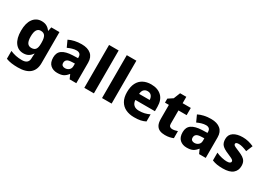

<svg xmlns="http://www.w3.org/2000/svg" viewBox="-6 -1734 4065 2947"><g transform="rotate(30 2026.5 -260.0)"><path d="M249 -560Q303 -560 340.5 -538.5Q378 -517 404 -481H408L421 -550H566V1Q566 118 495.5 179Q425 240 282 240Q220 240 169.5 233Q119 226 72 208V69Q122 90 171 100.5Q220 111 281 111Q396 111 396 8V-2Q396 -17 397.5 -35Q399 -53 401 -71H396Q372 -33 335 -11.5Q298 10 246 10Q153 10 98.5 -64Q44 -138 44 -274Q44 -411 99.5 -485.5Q155 -560 249 -560ZM309 -425Q217 -425 217 -272Q217 -195 240 -159Q263 -123 311 -123Q363 -123 386 -153.5Q409 -184 409 -255V-275Q409 -351 386.5 -388Q364 -425 309 -425Z M957 -560Q1064 -560 1123 -510Q1182 -460 1182 -364V0H1064L1031 -74H1027Q992 -29 953 -9.5Q914 10 846 10Q773 10 725 -33Q677 -76 677 -166Q677 -254 738 -296Q799 -338 919 -343L1013 -346V-362Q1013 -402 992.5 -420Q972 -438 937 -438Q900 -438 861 -426.5Q822 -415 783 -397L731 -511Q776 -534 833.5 -547Q891 -560 957 -560ZM962 -248Q900 -246 875.5 -226Q851 -206 851 -171Q851 -140 868.5 -126Q886 -112 914 -112Q955 -112 984 -137Q1013 -162 1013 -206V-250Z M1494 0H1324V-760H1494Z M1808 0H1638V-760H1808Z M2189 -560Q2306 -560 2374 -496Q2442 -432 2442 -309V-231H2096Q2098 -177 2130.5 -145.5Q2163 -114 2224 -114Q2276 -114 2319.5 -124Q2363 -134 2409 -156V-30Q2368 -9 2322.5 0.5Q2277 10 2209 10Q2126 10 2061.5 -20Q1997 -50 1960.5 -112.5Q1924 -175 1924 -271Q1924 -369 1957 -433Q1990 -497 2050 -528.5Q2110 -560 2189 -560ZM2193 -442Q2154 -442 2128.5 -417.5Q2103 -393 2099 -340H2286Q2285 -383 2262 -412.5Q2239 -442 2193 -442Z M2808 -125Q2833 -125 2855 -130Q2877 -135 2901 -143V-18Q2873 -6 2838 2Q2803 10 2755 10Q2703 10 2663.5 -6.5Q2624 -23 2601.5 -63.5Q2579 -104 2579 -177V-422H2510V-493L2593 -548L2639 -663H2749V-550H2894V-422H2749V-183Q2749 -154 2765 -139.5Q2781 -125 2808 -125Z M3251 -560Q3358 -560 3417 -510Q3476 -460 3476 -364V0H3358L3325 -74H3321Q3286 -29 3247 -9.5Q3208 10 3140 10Q3067 10 3019 -33Q2971 -76 2971 -166Q2971 -254 3032 -296Q3093 -338 3213 -343L3307 -346V-362Q3307 -402 3286.5 -420Q3266 -438 3231 -438Q3194 -438 3155 -426.5Q3116 -415 3077 -397L3025 -511Q3070 -534 3127.5 -547Q3185 -560 3251 -560ZM3256 -248Q3194 -246 3169.5 -226Q3145 -206 3145 -171Q3145 -140 3162.5 -126Q3180 -112 3208 -112Q3249 -112 3278 -137Q3307 -162 3307 -206V-250Z M4014 -166Q4014 -85 3957.5 -37.5Q3901 10 3781 10Q3722 10 3678.5 3Q3635 -4 3591 -22V-160Q3639 -137 3691.5 -125.5Q3744 -114 3779 -114Q3817 -114 3834 -124Q3851 -134 3851 -152Q3851 -164 3842 -174Q3833 -184 3807.5 -196.5Q3782 -209 3733 -230Q3659 -260 3624.5 -296.5Q3590 -333 3590 -402Q3590 -480 3650.5 -520Q3711 -560 3812 -560Q3864 -560 3911.5 -548.5Q3959 -537 4009 -515L3961 -400Q3920 -418 3881 -429Q3842 -440 3811 -440Q3755 -440 3755 -411Q3755 -399 3763.5 -390Q3772 -381 3796 -369.5Q3820 -358 3867 -339Q3914 -320 3947 -298.5Q3980 -277 3997 -246Q4014 -215 4014 -166Z"/></g></svg>

Font: Noto Kufi Arabic ExtraBold
Style: Regular
Weight: 800
Designer: Monotype Design Team, David Williams, Khaled Hosny
Foundry: Google LLC
Version: Version 2.109; ttfautohint (v1.8.4.7-5d5b)